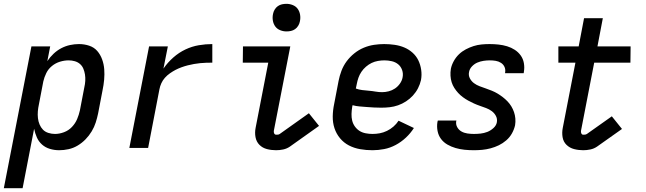

<svg xmlns="http://www.w3.org/2000/svg" viewBox="-51 -772 3371 1002"><path d="M-31 210 113 -530H211L196 -453Q210 -474 228.5 -491.5Q247 -509 269 -520.5Q291 -532 314.5 -537Q338 -542 361 -542Q389 -542 414.5 -533.5Q440 -525 456.5 -506Q473 -487 482 -462Q491 -437 493 -410.5Q495 -384 492.5 -356Q490 -328 484 -300L461 -180Q456 -156 448.5 -132.5Q441 -109 427.5 -86.5Q414 -64 395.5 -45Q377 -26 354.5 -12.5Q332 1 307 6.5Q282 12 258 12Q233 12 209.5 5Q186 -2 168.5 -17.5Q151 -33 141.5 -54.5Q132 -76 127 -100L67 210ZM236 -73Q259 -73 283 -82Q307 -91 324.5 -109.5Q342 -128 351.5 -150.5Q361 -173 366 -196L389 -316Q393 -333 394 -350Q395 -367 392.5 -383Q390 -399 384 -413.5Q378 -428 366.5 -438Q355 -448 339.5 -452.5Q324 -457 307 -457Q285 -457 262 -450Q239 -443 220 -427.5Q201 -412 190.5 -390.5Q180 -369 175 -347L152 -227Q148 -209 146.5 -191Q145 -173 147 -155.5Q149 -138 155.5 -122.5Q162 -107 173 -95.5Q184 -84 201 -78.5Q218 -73 236 -73Z M624 0 727 -530H825L802 -414Q824 -446 853.5 -472Q883 -498 917 -514Q951 -530 986.5 -536Q1022 -542 1057 -542V-445Q1041 -445 1025.5 -444.5Q1010 -444 994 -442.5Q978 -441 961.5 -438Q945 -435 929 -431Q913 -427 896.5 -421Q880 -415 865.5 -407.5Q851 -400 836 -389.5Q821 -379 809.5 -366Q798 -353 791 -337.5Q784 -322 781 -306L722 0Z M1390 12Q1365 12 1342 6Q1319 0 1303 -16Q1287 -32 1282.5 -56Q1278 -80 1283 -105L1349 -445H1216L1217 -530H1464L1378 -89Q1377 -82 1380 -75.5Q1383 -69 1391 -69Q1395 -69 1400 -69.5Q1405 -70 1409 -73L1561 -181L1614 -115L1462 -7Q1446 4 1427 8Q1408 12 1390 12ZM1444 -608Q1427 -608 1411 -614.5Q1395 -621 1385.5 -634Q1376 -647 1373 -664.5Q1370 -682 1374 -700Q1376 -711 1382.5 -722Q1389 -733 1399 -740Q1409 -747 1420.5 -749.5Q1432 -752 1444 -752Q1461 -752 1477 -745.5Q1493 -739 1502.5 -726Q1512 -713 1515 -695.5Q1518 -678 1514 -660Q1512 -649 1505.5 -638Q1499 -627 1489 -620Q1479 -613 1467.5 -610.5Q1456 -608 1444 -608Z M1893 12Q1860 12 1828.5 6.5Q1797 1 1770 -13Q1743 -27 1723.5 -50.5Q1704 -74 1694.5 -103Q1685 -132 1685.5 -164.5Q1686 -197 1693 -230L1716 -350Q1721 -376 1731 -402.5Q1741 -429 1758 -452Q1775 -475 1798 -493.5Q1821 -512 1847.5 -523Q1874 -534 1901 -538Q1928 -542 1954 -542Q1982 -542 2009 -538Q2036 -534 2059.5 -524Q2083 -514 2102 -497Q2121 -480 2132 -457.5Q2143 -435 2147 -408Q2151 -381 2146 -354Q2141 -332 2130.5 -311.5Q2120 -291 2104 -273.5Q2088 -256 2068 -243Q2048 -230 2026.5 -222.5Q2005 -215 1983 -212.5Q1961 -210 1939 -210Q1920 -210 1901 -211Q1882 -212 1863.5 -213.5Q1845 -215 1826 -216.5Q1807 -218 1789 -223L1787 -214Q1784 -195 1783.5 -177Q1783 -159 1787 -142.5Q1791 -126 1801 -112Q1811 -98 1825 -89Q1839 -80 1857 -76.5Q1875 -73 1893 -73Q1912 -73 1931 -76.5Q1950 -80 1968.5 -89Q1987 -98 2002.5 -111.5Q2018 -125 2029 -142L2109 -104Q2092 -77 2067.5 -54Q2043 -31 2014 -15.5Q1985 0 1954 6Q1923 12 1893 12ZM1943 -291Q1960 -291 1977.5 -295.5Q1995 -300 2010 -310Q2025 -320 2036 -335.5Q2047 -351 2050 -368Q2054 -388 2047.5 -406.5Q2041 -425 2027 -436.5Q2013 -448 1994 -452.5Q1975 -457 1955 -457Q1939 -457 1921.5 -454Q1904 -451 1888.5 -443.5Q1873 -436 1859 -424Q1845 -412 1835 -397Q1825 -382 1819.5 -366Q1814 -350 1811 -334L1806 -310Q1822 -304 1839 -302Q1856 -300 1874 -298.5Q1892 -297 1909 -294Q1926 -291 1943 -291Z M2422 12Q2397 12 2373 9.5Q2349 7 2326.5 0.5Q2304 -6 2284 -17.5Q2264 -29 2250.5 -47Q2237 -65 2232.5 -88.5Q2228 -112 2232 -136L2234 -143H2331L2330 -140Q2327 -123 2335 -108.5Q2343 -94 2357 -86Q2371 -78 2388 -75.5Q2405 -73 2422 -73Q2440 -73 2457.5 -75Q2475 -77 2492 -83.5Q2509 -90 2524 -103.5Q2539 -117 2542 -134Q2545 -152 2537 -167Q2529 -182 2515.5 -192Q2502 -202 2486 -208Q2470 -214 2454 -219.5Q2438 -225 2422.5 -232Q2407 -239 2392.5 -247Q2378 -255 2364.5 -265Q2351 -275 2340 -287Q2329 -299 2320 -313Q2311 -327 2306 -343Q2301 -359 2300 -377Q2299 -395 2302 -413Q2306 -433 2317 -453Q2328 -473 2344 -488.5Q2360 -504 2380 -514.5Q2400 -525 2420.5 -531.5Q2441 -538 2462 -540Q2483 -542 2504 -542Q2528 -542 2551 -539.5Q2574 -537 2595.5 -530.5Q2617 -524 2635.5 -512Q2654 -500 2666.5 -482.5Q2679 -465 2683 -442.5Q2687 -420 2683 -397L2682 -390H2585V-393Q2588 -409 2582 -422.5Q2576 -436 2563.5 -444Q2551 -452 2536 -454.5Q2521 -457 2505 -457Q2489 -457 2472.5 -454.5Q2456 -452 2440.5 -445.5Q2425 -439 2412.5 -426Q2400 -413 2397 -397Q2393 -379 2401 -363.5Q2409 -348 2422.5 -338Q2436 -328 2452 -322Q2468 -316 2484 -310.5Q2500 -305 2516 -298.5Q2532 -292 2546 -283.5Q2560 -275 2573 -265Q2586 -255 2597.5 -243Q2609 -231 2617.5 -217Q2626 -203 2631.5 -187Q2637 -171 2638.5 -153.5Q2640 -136 2637 -118Q2632 -96 2620.5 -75.5Q2609 -55 2591 -39.5Q2573 -24 2552.5 -14Q2532 -4 2509.5 2Q2487 8 2465 10Q2443 12 2422 12Z M2993 12Q2968 12 2945 6Q2922 0 2905.5 -16Q2889 -32 2885 -56Q2881 -80 2886 -105L2952 -445H2863V-530H2969L2997 -677H3095L3067 -530H3240L3239 -445H3050L2981 -89Q2980 -82 2983 -75.5Q2986 -69 2993 -69Q2998 -69 3002.5 -69.5Q3007 -70 3012 -73L3142 -165L3195 -99L3065 -7Q3049 4 3030 8Q3011 12 2993 12Z"/></svg>

Font: Lode Dark
Style: Bold Italic
Weight: 700
Italic angle: -11°
Monospace: yes
Designer: Belleve Invis
Foundry: Belleve Invis
Version: Version 29.2.0; ttfautohint (v1.8.3)